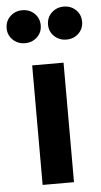

<svg xmlns="http://www.w3.org/2000/svg" viewBox="-88 -771 424 805"><g transform="rotate(-5 124.0 -368.5)"><path d="M190.4 0H58.4V-503H190.4ZM211.2 -598.4Q181.3 -598.4 160.4 -618.1Q139.5 -637.9 139.5 -667.1Q139.5 -697.6 160.4 -717.3Q181.3 -737.1 211.2 -737.1Q241.7 -737.1 262.3 -717.3Q282.9 -697.6 282.9 -667.1Q282.9 -637.9 262.3 -618.1Q241.7 -598.4 211.2 -598.4ZM37 -598.4Q7.1 -598.4 -13.8 -618.1Q-34.7 -637.9 -34.7 -667.1Q-34.7 -697.6 -13.8 -717.3Q7.1 -737.1 37 -737.1Q67.5 -737.1 88.1 -717.3Q108.7 -697.6 108.7 -667.1Q108.7 -637.9 88.1 -618.1Q67.5 -598.4 37 -598.4Z"/></g></svg>

Font: Wix Madefor Display
Style: Regular
Weight: 400
Designer: Dalton Maag Ltd
Foundry: Dalton Maag Ltd
Version: Version 3.100